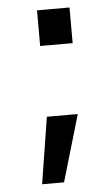

<svg xmlns="http://www.w3.org/2000/svg" viewBox="-50 -572 420 724"><g transform="rotate(-5 160.5 -210.5)"><path d="M118 -403V-538H241V-403ZM80 117 120 -135H237L163 117Z"/></g></svg>

Font: Plus Jakarta Display Medium
Style: Regular
Weight: 500
Designer: Gumpita Rahayu
Foundry: Tokotype Studio
Version: Version 1.000